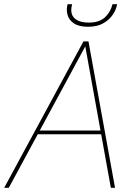

<svg xmlns="http://www.w3.org/2000/svg" viewBox="-36 -898 642 918"><path d="M-16 0 363 -700H387L514 0H494L372 -675H371L6 0ZM128 -256 141 -274H457L462 -256ZM385 -770Q342 -770 318.5 -785.5Q295 -801 288 -823.5Q281 -846 285 -868L287 -878H309Q297 -833 319.5 -811.5Q342 -790 389 -790Q438 -790 465 -814.5Q492 -839 502 -878H524L522 -869Q517 -847 500.5 -824Q484 -801 455.5 -785.5Q427 -770 385 -770Z"/></svg>

Font: DM Sans 28pt Thin
Style: Italic
Weight: 250
Italic angle: -10°
Version: Version 4.004;gftools[0.9.30]